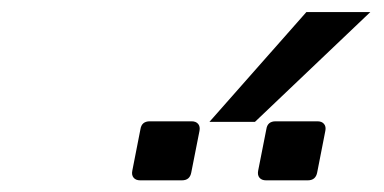

<svg xmlns="http://www.w3.org/2000/svg" viewBox="-20 -946 642 321"><path d="M492.2 -925.8H599.1L406.2 -742.2H330.1ZM214.4 -644.5Q207 -644.5 203.4 -648.9Q199.7 -653.3 201.2 -660.6L214.8 -730Q216.8 -743.2 230.5 -743.2H300.3Q307.6 -743.2 311.3 -738.8Q314.9 -734.4 313.5 -727.1L299.8 -657.7Q297.4 -644.5 284.2 -644.5ZM424.8 -644.5Q417.5 -644.5 413.8 -648.9Q410.2 -653.3 411.6 -660.6L425.3 -730Q427.2 -743.2 440.9 -743.2H510.7Q518.1 -743.2 521.7 -738.8Q525.4 -734.4 523.9 -727.1L510.3 -657.7Q507.8 -644.5 494.6 -644.5Z"/></svg>

Font: Hack
Style: Italic
Weight: 400
Italic angle: -11°
Monospace: yes
Designer: Christopher Simpkins
Foundry: Christopher Simpkins
Version: Version 2.019; ttfautohint (v1.4.1) -l 4 -r 80 -G 350 -x 0 -